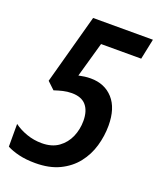

<svg xmlns="http://www.w3.org/2000/svg" viewBox="-135 -797 735 890"><g transform="rotate(20 232.0 -352.0)"><path d="M146 10Q101 10 65.5 1.5Q30 -7 6 -20V-132Q33 -112 68.5 -99.5Q104 -87 143 -87Q193 -87 225.5 -110.5Q258 -134 274 -171Q290 -208 290 -250Q290 -299 267 -326Q244 -353 196 -353Q174 -353 153 -348Q132 -343 111 -336L75 -370L169 -714H464L443 -613H245L196 -440Q210 -443 225 -445Q240 -447 255 -447Q324 -447 365.5 -401Q407 -355 407 -269Q407 -218 392.5 -168Q378 -118 346.5 -78Q315 -38 265.5 -14Q216 10 146 10Z"/></g></svg>

Font: Noto Sans Condensed SemiBold
Style: Italic
Weight: 600
Width: 3
Italic angle: -12°
Designer: Monotype Design Team
Foundry: Monotype Imaging Inc.
Version: Version 2.013; ttfautohint (v1.8.4.7-5d5b)